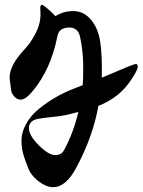

<svg xmlns="http://www.w3.org/2000/svg" viewBox="-20 -800 591 796"><path d="M525 -471Q477 -396 388 -361Q365 -234 299 -110Q255 -24 200 -24Q169 -24 133 -54Q108 -76 99 -98Q86 -129 77.5 -157Q69 -185 69 -218.5Q69 -252 89 -287.5Q109 -323 143 -350Q203 -399 282 -431L323 -447Q325 -466 325 -524.5Q325 -583 313 -642Q306 -686 267 -686Q249 -686 235 -678Q221 -670 217 -645Q190 -513 117 -424Q87 -387 65.5 -387Q44 -387 29 -415Q26 -423 24.5 -438.5Q23 -454 21.5 -463Q20 -472 20 -480Q20 -530 84 -598Q108 -624 128 -662.5Q148 -701 148 -742L147 -767Q147 -780 154 -780Q163 -780 210 -733Q242 -754 284.5 -754Q327 -754 357 -718.5Q387 -683 395.5 -626.5Q404 -570 402 -478Q535 -535 543 -535Q551 -535 551 -522.5Q551 -510 525 -471ZM258 -324Q237 -319 196.5 -315Q156 -311 137 -307Q100 -300 100 -269Q100 -238 141 -197.5Q182 -157 208.5 -157Q235 -157 245 -177Q283 -245 305 -336Z"/></svg>

Font: Ma Shan Zheng
Style: Regular
Weight: 400
Designer: ZhongQi
Foundry: ZhongQi
Version: Version 2.001